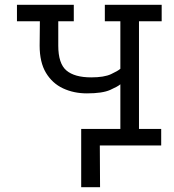

<svg xmlns="http://www.w3.org/2000/svg" viewBox="-20 -609 730 804"><path d="M320 175V-69H495V0H398L399 175ZM334 0V-69H484V-256Q474 -247 441.5 -232.5Q409 -218 344 -218Q289 -218 244 -239Q199 -260 172.5 -304Q146 -348 146 -418L147 -520H51V-589H289V-520H224V-418Q224 -343 258 -314Q292 -285 362 -285Q416 -285 445 -298.5Q474 -312 484 -321V-520H419V-589H657V-520H562V-69H655V0Z"/></svg>

Font: Podkova VF Beta
Style: Regular
Weight: 400
Designer: Ilya Yudin
Foundry: Cyreal (www.cyreal.org)
Version: Version 2.100